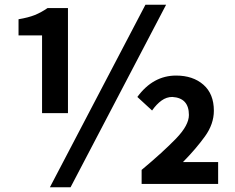

<svg xmlns="http://www.w3.org/2000/svg" viewBox="-20 -774 988 808"><path d="M157 -298V-625H58V-693Q100 -700 127 -711Q154 -722 180 -740H266V-298ZM190 14 592 -754H679L277 14ZM576 0V-59Q667 -135 721 -191Q775 -247 775 -290Q775 -362 705 -366Q681 -366 660 -351Q639 -336 620 -309L558 -366Q624 -456 721 -456Q792 -456 836 -417.5Q880 -379 880 -308Q880 -252 842.5 -200Q805 -148 750 -92H898V0Z"/></svg>

Font: Source Han Sans CN Bold
Style: Bold
Weight: 700
Designer: Ryoko NISHIZUKA 西塚涼子 (kana & ideographs); Paul D. Hunt (Latin, Greek & Cyrillic); Wenlong ZHANG 张文龙 (bopomofo); Sandoll 
Foundry: Adobe Systems Incorporated
Version: Version 1.00;May 30, 2023;FontCreator 11.5.0.2422 32-bit